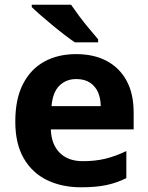

<svg xmlns="http://www.w3.org/2000/svg" viewBox="-20 -786 631 816"><path d="M303 -556Q379 -556 433.5 -527Q488 -498 518 -443Q548 -388 548 -308V-236H196Q198 -173 233.5 -137Q269 -101 332 -101Q385 -101 428 -111.5Q471 -122 517 -144V-29Q477 -9 432.5 0.5Q388 10 325 10Q243 10 180 -20.5Q117 -51 81 -113Q45 -175 45 -269Q45 -365 77.5 -428.5Q110 -492 168 -524Q226 -556 303 -556ZM304 -450Q261 -450 232.5 -422Q204 -394 199 -335H408Q408 -368 396.5 -394Q385 -420 362 -435Q339 -450 304 -450ZM282 -766Q297 -744 317.5 -716.5Q338 -689 359.5 -663.5Q381 -638 397 -619V-606H298Q279 -619 253.5 -638.5Q228 -658 201.5 -680Q175 -702 152 -722Q129 -742 115 -756V-766Z"/></svg>

Font: Noto Sans Gurmukhi
Style: Regular
Weight: 400
Designer: Jelle Bosma - Monotype Design Team
Foundry: Monotype Imaging Inc.
Version: Version 2.003